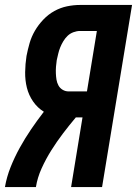

<svg xmlns="http://www.w3.org/2000/svg" viewBox="-26 -755 553 775"><path d="M-6 0Q1 -41 17 -81Q33 -121 54 -159Q75 -197 99.5 -233Q124 -269 151 -304Q125 -320 107.5 -345.5Q90 -371 82.5 -401Q75 -431 75.5 -464Q76 -497 81 -529Q86 -555 93.5 -581Q101 -607 115 -631Q129 -655 149 -676Q169 -697 193.5 -710.5Q218 -724 244.5 -729.5Q271 -735 297 -735H507L386 0H261L307 -281H280Q253 -249 228 -216Q203 -183 181 -148Q159 -113 142 -75.5Q125 -38 119 0ZM251 -386H325L365 -630H297Q284 -630 270.5 -625Q257 -620 247 -610.5Q237 -601 229.5 -588.5Q222 -576 217 -563.5Q212 -551 209 -538Q206 -525 203 -512Q201 -499 200 -485.5Q199 -472 199.5 -459Q200 -446 202 -433.5Q204 -421 210 -410Q216 -399 227 -392.5Q238 -386 251 -386Z"/></svg>

Font: Iosevka Term Curly Extrabold
Style: Italic
Weight: 800
Italic angle: -9°
Designer: Belleve Invis
Foundry: Belleve Invis
Version: Version 32.3.0